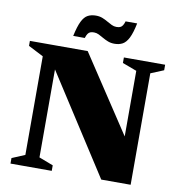

<svg xmlns="http://www.w3.org/2000/svg" viewBox="-93 -960 981 1045"><g transform="rotate(10 397.5 -437.0)"><path d="M106 -60.5V-605.5L22.5 -648.5V-676H342L666.5 -184.5L621 -159.5V-616L542 -645.5V-676H770V-645.5L698.5 -616V0H536L148 -602.5L184 -620.5V-60.5L262.5 -30.5V0H34.5V-30.5ZM581 -871Q570 -817 555.8 -789Q541.5 -761 522.8 -750.8Q504 -740.5 478 -740.5Q458 -740.5 442 -746.8Q426 -753 412 -761.2Q398 -769.5 385 -775.8Q372 -782 358.5 -782Q346.5 -782 338.5 -779Q330.5 -776 324.8 -768Q319 -760 314 -743.5H250Q261.5 -797.5 275.5 -825.8Q289.5 -854 308.5 -864Q327.5 -874 353 -874Q373 -874 389 -867.8Q405 -861.5 419 -853.2Q433 -845 446 -838.8Q459 -832.5 472.5 -832.5Q484.5 -832.5 492.5 -835.5Q500.5 -838.5 506.5 -847Q512.5 -855.5 517 -871Z"/></g></svg>

Font: Newsreader 16pt 16pt ExtraBold
Style: Regular
Weight: 800
Version: Version 1.003